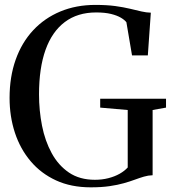

<svg xmlns="http://www.w3.org/2000/svg" viewBox="-20 -772 722 802"><path d="M359 10.5Q277 10.5 214 -18.5Q151 -47.5 107.8 -98.8Q64.5 -150 42.2 -217.8Q20 -285.5 20 -363Q20 -451 45.5 -522.8Q71 -594.5 118.5 -645.5Q166 -696.5 232 -724Q298 -751.5 378.5 -751.5Q426 -751.5 461 -746.8Q496 -742 523 -735.5Q550 -729 570.8 -724.2Q591.5 -719.5 610 -719L597.5 -540.5H531.5L508 -679Q501 -688.5 485 -698Q469 -707.5 443.5 -713.8Q418 -720 381.5 -720Q304 -720 250.8 -680Q197.5 -640 170.2 -563.8Q143 -487.5 143 -378Q143 -310.5 155.5 -247Q168 -183.5 195.8 -132.5Q223.5 -81.5 268 -51.2Q312.5 -21 376.5 -21Q406.5 -21 432.8 -27.8Q459 -34.5 479.8 -46.2Q500.5 -58 513.5 -72.5V-312.5L398.5 -322.5V-359.5H673.5V-322.5L617.5 -312.5V-40Q599 -39.5 581.2 -34.2Q563.5 -29 543.2 -21.5Q523 -14 497.5 -6.8Q472 0.5 438.2 5.5Q404.5 10.5 359 10.5Z"/></svg>

Font: Merriweather 120pt
Style: Regular
Weight: 400
Version: Version 2.100